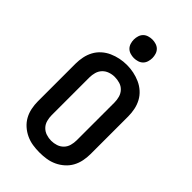

<svg xmlns="http://www.w3.org/2000/svg" viewBox="-284 -1063 1169 1169"><g transform="rotate(45 300.0 -478.5)"><path d="M300 8Q270 8 241 3.5Q212 -1 185 -13.5Q158 -26 135.5 -46Q113 -66 99 -91.5Q85 -117 79 -146.5Q73 -176 73 -205V-530Q73 -559 79 -588.5Q85 -618 99 -644Q113 -670 135.5 -690Q158 -710 185 -722Q212 -734 241 -740Q270 -746 300 -746Q330 -746 359 -740Q388 -734 415 -722Q442 -710 464.5 -690Q487 -670 501 -644Q515 -618 521 -588.5Q527 -559 527 -530V-205Q527 -176 521 -146.5Q515 -117 501 -91.5Q487 -66 464.5 -46Q442 -26 415 -13.5Q388 -1 359 3.5Q330 8 300 8ZM300 -93Q322 -93 343.5 -100Q365 -107 380.5 -123Q396 -139 402 -161Q408 -183 408 -205V-530Q408 -552 402 -574Q396 -596 380.5 -612.5Q365 -629 343 -635.5Q321 -642 299 -642Q277 -642 255.5 -634.5Q234 -627 219 -611Q204 -595 198 -573.5Q192 -552 192 -530V-205Q192 -183 198 -161Q204 -139 219.5 -123Q235 -107 256.5 -100Q278 -93 300 -93ZM300 -805Q284 -805 268 -810Q252 -815 241 -826Q230 -837 225 -853Q220 -869 220 -885Q220 -901 225 -917Q230 -933 241 -944Q252 -955 268 -960Q284 -965 300 -965Q316 -965 332 -960Q348 -955 359 -944Q370 -933 375 -917Q380 -901 380 -885Q380 -869 375 -853Q370 -837 359 -826Q348 -815 332 -810Q316 -805 300 -805Z"/></g></svg>

Font: Iosevka Curly Extended
Style: Bold
Weight: 700
Width: 7
Monospace: yes
Designer: Belleve Invis
Foundry: Belleve Invis
Version: Version 11.1.0; ttfautohint (v1.8.3)